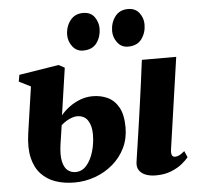

<svg xmlns="http://www.w3.org/2000/svg" viewBox="-55 -835 926 902"><g transform="rotate(-5 408.5 -384.0)"><path d="M644 11Q616.5 11 596.2 3Q576 -5 565.8 -20.2Q555.5 -35.5 558.5 -58Q560 -68.5 562.5 -86Q565 -103.5 568.8 -127.8Q572.5 -152 577 -183Q581.5 -214 587 -251.5Q592.5 -289 598.5 -333Q604.5 -377 611.5 -427.8Q618.5 -478.5 625.5 -535.5H787.5L725 -102.5Q723 -84.5 727.2 -76.5Q731.5 -68.5 741.5 -68.5Q751.5 -68.5 761.5 -73.5Q771.5 -78.5 786.5 -91L799.5 -61Q789.5 -48.5 769 -31.5Q748.5 -14.5 717.2 -1.8Q686 11 644 11ZM260.5 11Q211.5 11 171.5 -2.8Q131.5 -16.5 103.8 -46.2Q76 -76 65 -123.2Q54 -170.5 63.5 -237.5L95.5 -456.5L40.5 -484L46 -515.5L233.5 -545.5L261.5 -530.5L229 -308.5Q245 -328.5 268.5 -346Q292 -363.5 320.5 -374.5Q349 -385.5 380 -385.5Q418 -385.5 450 -370.8Q482 -356 501.8 -321Q521.5 -286 521.5 -225.5Q521.5 -173 500.2 -129.5Q479 -86 442 -54.5Q405 -23 358.2 -6Q311.5 11 260.5 11ZM269.5 -37.5Q300 -37.5 321.2 -61.8Q342.5 -86 354.2 -125Q366 -164 366 -207.5Q366 -247.5 349.5 -272.8Q333 -298 298 -298Q288 -298 274.8 -293.5Q261.5 -289 248.2 -281Q235 -273 223.5 -262.5Q220.5 -242 217.2 -220.5Q214 -199 210 -173Q203 -122.5 209.8 -92.8Q216.5 -63 232.5 -50.2Q248.5 -37.5 269.5 -37.5ZM354.5 -603Q324 -603 305 -627.5Q286 -652 286 -682.5Q286.5 -722 308.5 -750.5Q330.5 -779 369 -779Q405.5 -779 423 -754Q440.5 -729 440.5 -700Q440.5 -661.5 419.5 -632.2Q398.5 -603 354.5 -603ZM566.5 -603Q535.5 -603 516.8 -627.5Q498 -652 498 -682.5Q498.5 -722 520 -750.5Q541.5 -779 581 -779Q616.5 -779 634.8 -754Q653 -729 652.5 -700Q652.5 -661.5 631.2 -632.2Q610 -603 566.5 -603Z"/></g></svg>

Font: Merriweather 72pt Black
Style: Italic
Weight: 900
Italic angle: -7.8°
Version: Version 2.101